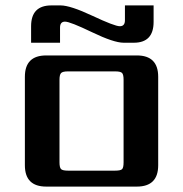

<svg xmlns="http://www.w3.org/2000/svg" viewBox="-20 -690 676 710"><path d="M202 -588V-532H95V-593Q95 -670 170 -670H204Q240 -670 322 -631.5Q404 -593 423 -593Q442 -593 442 -615V-670H548V-609Q548 -532 475 -532H437Q401 -532 320 -571Q239 -610 220.5 -610Q202 -610 202 -588ZM437 -90V-395Q437 -414 431.5 -420Q426 -426 406 -426H231Q212 -426 206 -420Q200 -414 200 -395V-90Q200 -70 206 -64.5Q212 -59 231 -59H406Q426 -59 431.5 -64.5Q437 -70 437 -90ZM151 -485H486Q565 -485 565 -406V-79Q565 0 486 0H151Q72 0 72 -79V-406Q72 -485 151 -485Z"/></svg>

Font: Sarpanch SemiBold
Style: Regular
Weight: 600
Designer: Manushi Parikh (Devanagari and Latin), Jyotish Sonowal (Devanagari)
Foundry: Indian Type Foundry
Version: Version 2.004;PS 1.0;hotconv 1.0.78;makeotf.lib2.5.61930; tt